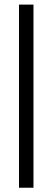

<svg xmlns="http://www.w3.org/2000/svg" viewBox="-20 -707 233 854"><path d="M128.9 -686.5Q112.3 -686.5 64.5 -686.5Q64.5 -635.7 64.5 -483.4Q64.5 -330.1 64.5 127.9Q80.1 127.9 128.9 127.9Q128.9 -76.2 128.9 -686.5Z"/></svg>

Font: TextaAlt
Style: Regular
Weight: 400
Designer: Daniel Hernandez & Miguel Hernandez
Version: Version 1.005;com.myfonts.easy.latinotype.texta.alt-regular.